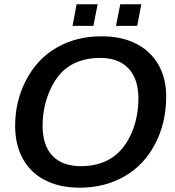

<svg xmlns="http://www.w3.org/2000/svg" viewBox="-20 -868 818 898"><path d="M454.6 -698.2Q548.8 -698.2 616.5 -663.8Q684.1 -629.4 720.7 -565.9Q757.3 -502.4 757.3 -415.5Q756.8 -292 705.1 -193.8Q653.3 -95.2 561.5 -42.7Q469.7 9.8 352.1 9.8Q256.8 9.8 187.5 -26.9Q121.1 -62 85.9 -127Q50.8 -191.9 50.8 -279.8Q50.8 -395.5 102.5 -494.1Q153.8 -592.8 245.4 -645.5Q336.9 -698.2 454.6 -698.2ZM448.7 -597.2Q363.8 -597.2 303.7 -558.6Q263.7 -532.7 236.1 -488.3Q208.5 -443.8 193.8 -390.1Q179.2 -336.4 179.2 -280.8Q179.2 -187 225.8 -138.9Q272.5 -90.8 357.9 -90.8Q442.4 -90.8 502.4 -129.4Q542 -155.3 570.1 -198.5Q598.1 -241.7 612.8 -295.7Q627.4 -349.6 627.4 -407.2Q627.4 -498 581.3 -547.6Q535.2 -597.2 448.7 -597.2ZM641.1 -848.1 621.6 -747.1H522.5L542.5 -848.1ZM436.5 -848.1 417 -747.1H319.3L338.4 -848.1Z"/></svg>

Font: Arimo SemiBold
Style: Italic
Weight: 600
Italic angle: -12°
Version: Version 1.33